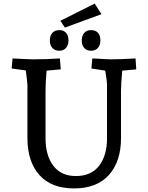

<svg xmlns="http://www.w3.org/2000/svg" viewBox="-20 -1036 826 1071"><path d="M133 -266V-561Q133 -573 124 -643L45 -654L50 -710Q143 -705 166 -705Q239 -705 314 -710L319 -649L240 -642Q234 -576 234 -531V-265Q234 -169 277.5 -111.5Q321 -54 403 -54Q489 -54 533 -111.5Q577 -169 577 -265V-561Q577 -584 567 -642L490 -654L495 -710L519 -709Q583 -705 601 -705Q644 -705 736 -710L740 -649L662 -642Q655 -565 655 -531V-266Q655 -135 587.5 -60Q520 15 393 15Q266 15 199.5 -60Q133 -135 133 -266ZM436 -810Q436 -836 449.5 -852Q463 -868 488 -868Q513 -868 526.5 -853Q540 -838 540 -810Q540 -784 526 -768.5Q512 -753 488 -753Q463 -753 449.5 -768.5Q436 -784 436 -810ZM258 -810Q258 -837 272 -852.5Q286 -868 311 -868Q335 -868 348.5 -853Q362 -838 362 -810Q362 -785 348.5 -769Q335 -753 311 -753Q286 -753 272 -768.5Q258 -784 258 -810ZM317 -920 508 -1016 546 -957 342 -882Z"/></svg>

Font: Andada Pro Medium
Style: Regular
Weight: 500
Designer: Carolina Giovagnoli
Foundry: Huerta Tipografica
Version: Version 3.005; ttfautohint (v1.8.4)